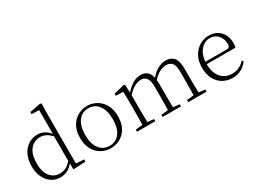

<svg xmlns="http://www.w3.org/2000/svg" viewBox="-50 -1447 2797 2108"><g transform="rotate(-30 1348.5 -393.0)"><path d="M430.2 -101.1V-413.1Q394.5 -449.2 361.1 -465.6Q327.6 -481.9 290 -481.9Q242.7 -481.9 203.1 -457.5Q163.6 -433.1 139.9 -381.6Q116.2 -330.1 116.2 -248Q116.2 -136.2 164.1 -81.1Q211.9 -25.9 283.2 -25.9Q325.2 -25.9 359.9 -42.7Q394.5 -59.6 430.2 -101.1ZM488.8 -34.2 589.8 -26.9V0L433.1 8.8L431.2 -67.9Q397.5 -25.9 356.4 -5.9Q315.4 14.2 268.1 14.2Q204.6 14.2 155.8 -19.3Q106.9 -52.7 79.3 -111.6Q51.8 -170.4 51.8 -247.1Q51.8 -332 81.8 -393.3Q111.8 -454.6 163.6 -487.8Q215.3 -521 280.8 -521Q319.3 -521 358.2 -502.9Q397 -484.9 432.1 -442.9V-743.2L337.9 -746.1V-772.9L477.1 -799.8L492.2 -791L488.8 -641.1Z M908.2 14.2Q847.2 14.2 792.2 -14.9Q737.3 -43.9 702.6 -103.3Q668 -162.6 668 -252.9Q668 -342.8 702.9 -402.3Q737.8 -461.9 792.7 -491.5Q847.7 -521 908.2 -521Q968.3 -521 1023.2 -491.5Q1078.1 -461.9 1113.3 -402.3Q1148.4 -342.8 1148.4 -252.9Q1148.4 -162.1 1113.5 -102.8Q1078.6 -43.5 1023.7 -14.6Q968.8 14.2 908.2 14.2ZM908.2 -16.1Q988.3 -16.1 1035.6 -77.4Q1083 -138.7 1083 -252Q1083 -365.2 1035.6 -428.2Q988.3 -491.2 908.2 -491.2Q828.1 -491.2 780.8 -428.2Q733.4 -365.2 733.4 -252Q733.4 -138.7 780.8 -77.4Q828.1 -16.1 908.2 -16.1Z M2044.4 -36.1 2126 -26.9V0H1893.1V-26.9L1982.4 -36.1Q1982.9 -77.1 1983.6 -130.9Q1984.4 -184.6 1984.4 -226.1V-334Q1984.4 -412.6 1958.3 -443.4Q1932.1 -474.1 1887.2 -474.1Q1851.1 -474.1 1808.3 -455.6Q1765.6 -437 1715.3 -383.8Q1718.3 -361.3 1718.3 -334V-226.1Q1718.3 -184.6 1718.8 -130.6Q1719.2 -76.7 1720.2 -36.1L1801.3 -26.9V0H1569.3V-26.9L1657.2 -36.1Q1657.7 -77.1 1658.4 -130.9Q1659.2 -184.6 1659.2 -226.1V-333Q1659.2 -410.2 1633.8 -442.1Q1608.4 -474.1 1567.4 -474.1Q1530.3 -474.1 1488.3 -454.1Q1446.3 -434.1 1393.1 -377V-226.1Q1393.1 -185.5 1393.8 -131.3Q1394.5 -77.1 1396 -36.1L1476.1 -26.9V0H1244.1V-26.9L1333 -36.1Q1333.5 -63.5 1334 -97.7Q1334.5 -131.8 1334.7 -165.8Q1335 -199.7 1335 -226.1V-280.8Q1335 -379.9 1332 -455.1L1239.3 -459V-484.9L1375 -518.1L1388.2 -511.2L1392.1 -410.2Q1488.3 -521 1587.4 -521Q1634.3 -521 1666.3 -496.3Q1698.2 -471.7 1711.4 -414.1Q1757.8 -469.7 1807.4 -495.4Q1856.9 -521 1906.2 -521Q1970.7 -521 2006.3 -479.5Q2042 -438 2042 -337.9V-226.1Q2042 -184.6 2042.7 -130.6Q2043.5 -76.7 2044.4 -36.1Z M2278.3 -290H2551.3Q2572.8 -290 2581.1 -302.2Q2589.4 -314.5 2589.4 -339.8Q2589.4 -379.9 2572.3 -414.3Q2555.2 -448.7 2523.7 -470Q2492.2 -491.2 2448.2 -491.2Q2403.8 -491.2 2366.7 -466.3Q2329.6 -441.4 2305.9 -396.2Q2282.2 -351.1 2278.3 -290ZM2642.1 -259.8H2277.3Q2278.3 -179.7 2304.7 -128.7Q2331.1 -77.6 2374 -53.2Q2417 -28.8 2468.3 -28.8Q2520 -28.8 2559.6 -48.1Q2599.1 -67.4 2628.9 -101.1L2645 -87.9Q2614.3 -40.5 2564.5 -13.2Q2514.6 14.2 2453.1 14.2Q2388.2 14.2 2333.5 -15.4Q2278.8 -44.9 2245.8 -104.5Q2212.9 -164.1 2212.9 -253.9Q2212.9 -335.9 2246.3 -396Q2279.8 -456.1 2333.7 -488.5Q2387.7 -521 2450.2 -521Q2511.7 -521 2556.2 -494.6Q2600.6 -468.3 2624.3 -422.9Q2647.9 -377.4 2647.9 -319.8Q2647.9 -282.7 2642.1 -259.8Z"/></g></svg>

Font: Source Han Serif CN ExtraLight
Style: Regular
Weight: 250
Designer: Ryoko NISHIZUKA  (kana & ideographs); Frank Grießhammer (Latin, Greek & Cyrillic); Wenlong ZHANG  (bopomofo); Sandoll Co
Foundry: Adobe Systems Incorporated
Version: Version 1.001;PS 1.001;hotconv 16.6.54;makeotf.lib2.5.65590